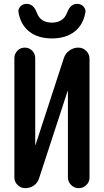

<svg xmlns="http://www.w3.org/2000/svg" viewBox="-20 -978 540 998"><path d="M381.8 -958Q400.4 -958 413.6 -944.3Q426.8 -930.7 423.8 -913.1Q412.1 -847.7 366.7 -813Q321.3 -778.3 250 -778.3Q178.7 -778.3 133.3 -813Q87.9 -847.7 76.2 -913.1Q73.2 -930.7 85.9 -944.3Q98.6 -958 118.2 -958Q154.3 -958 170.9 -913.1Q189.5 -860.4 249.5 -860.4Q309.6 -860.4 329.1 -913.1Q345.7 -958 381.8 -958ZM111.3 0Q87.9 0 71.3 -16.6Q54.7 -33.2 54.7 -55.7V-675.8Q54.7 -698.2 70.3 -714.4Q85.9 -730.5 108.9 -730.5Q131.8 -730.5 147.5 -714.4Q163.1 -698.2 163.1 -675.8V-225.6Q163.1 -224.6 164.1 -224.6Q165 -224.6 165 -225.6L311.5 -674.8Q319.3 -700.2 340.8 -715.3Q362.3 -730.5 386.7 -730.5Q411.1 -730.5 428.2 -713.4Q445.3 -696.3 445.3 -671.9V-55.7Q445.3 -32.2 428.7 -16.1Q412.1 0 389.2 0Q366.2 0 349.6 -16.6Q333 -33.2 333 -55.7V-503.9Q333 -504.9 332 -504.9Q331.1 -504.9 331.1 -503.9L183.6 -52.7Q176.8 -28.3 156.7 -14.2Q136.7 0 111.3 0Z"/></svg>

Font: Rounded-X Mgen+ 2m medium
Style: Regular
Weight: 500
Designer: [Source Han Sans]
Ryoko NISHIZUKA  (kana & ideographs); Paul D. Hunt (Latin, Greek & Cyrillic); Wenlong ZHANG  (bopomofo
Version: Version 1.059.20150602